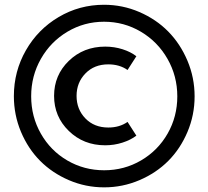

<svg xmlns="http://www.w3.org/2000/svg" viewBox="-20 -784 888 818"><path d="M39.1 -374.5Q39.1 -480 90.3 -569.6Q141.6 -659.2 230 -711.4Q318.4 -763.7 423.3 -763.7Q502 -763.7 573.5 -732.9Q645 -702.1 696.5 -649.9Q748 -597.7 778.6 -525.4Q809.1 -453.1 809.1 -373.5Q809.1 -293.9 778.8 -222.2Q748.5 -150.4 697 -98.6Q645.5 -46.9 574 -16.4Q502.4 14.2 423.8 14.2Q344.7 14.2 273.7 -16.4Q202.6 -46.9 151.1 -98.6Q99.6 -150.4 69.3 -222.4Q39.1 -294.4 39.1 -374.5ZM112.8 -374Q112.8 -287.1 154.1 -214.6Q195.3 -142.1 266.8 -100.3Q338.4 -58.6 423.8 -58.6Q509.3 -58.6 581.1 -100.6Q652.8 -142.6 694.1 -214.8Q735.4 -287.1 735.4 -373.5Q735.4 -460 693.6 -533.2Q651.9 -606.4 580.1 -648.9Q508.3 -691.4 423.3 -691.4Q338.9 -691.4 267.3 -648.9Q195.8 -606.4 154.3 -533.4Q112.8 -460.4 112.8 -374ZM428.2 -585.4Q466.8 -585.4 502 -574.2Q537.1 -563 561 -544.4L523.4 -485.8Q489.3 -509.8 441.4 -509.8Q381.3 -509.8 343.8 -470.9Q306.2 -432.1 306.2 -375.5Q306.2 -318.4 343.8 -279.5Q381.3 -240.7 441.4 -240.7Q489.3 -240.7 523.4 -264.6L561 -206.1Q536.6 -187.5 501.5 -176.3Q466.3 -165 428.2 -165Q335.9 -165 273.2 -226.1Q210.4 -287.1 210.4 -375.5Q210.4 -463.9 273.2 -524.7Q335.9 -585.4 428.2 -585.4Z"/></svg>

Font: Spartan MB SemBd
Style: Regular
Weight: 600
Designer: Matt Bailey, Mirko Velimirovic
Foundry: Matt Bailey
Version: Version 1.005